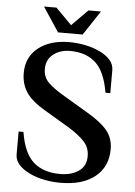

<svg xmlns="http://www.w3.org/2000/svg" viewBox="-58 -886 666 947"><g transform="rotate(5 275.0 -412.5)"><path d="M277 17Q236 17 196 9Q156 1 123 -15Q90 -31 70 -53Q50 -75 50 -104V-217H74Q90 -114 139 -70Q188 -26 272 -26Q327 -26 363.5 -51Q400 -76 400 -125Q400 -168 372.5 -197.5Q345 -227 295 -258L172 -331Q105 -370 77.5 -411Q50 -452 50 -507Q50 -586 108 -632Q166 -678 262 -678Q301 -678 340.5 -670Q380 -662 412.5 -646.5Q445 -631 464.5 -609Q484 -587 484 -558V-445H460Q443 -548 395.5 -591.5Q348 -635 269 -635Q219 -635 185.5 -608.5Q152 -582 152 -536Q152 -494 180.5 -467Q209 -440 259 -411L382 -338Q448 -299 479 -261.5Q510 -224 510 -169Q510 -83 448.5 -33Q387 17 277 17ZM201 -721 121 -842H183L262 -762L341 -842H403L323 -721Z"/></g></svg>

Font: El Messiri SemiBold
Style: Regular
Weight: 600
Designer: Mohamed Gaber
Foundry: Kief Type Foundry
Version: Version 2.020; ttfautohint (v1.8.3)